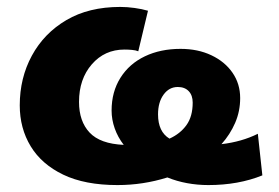

<svg xmlns="http://www.w3.org/2000/svg" viewBox="-20 -523 805 554"><path d="M319 11Q225 11 162.5 -19Q100 -49 68.5 -101Q37 -153 37 -219Q37 -298 72 -362.5Q107 -427 171.5 -465Q236 -503 327 -503Q347 -503 368.5 -500Q390 -497 407 -492L379 -375Q372 -378 361 -379Q350 -380 339 -380Q282 -380 245 -337.5Q208 -295 208 -229Q208 -173 238.5 -140.5Q269 -108 337 -105Q320 -127 311 -152.5Q302 -178 302 -204Q302 -258 327.5 -298.5Q353 -339 398 -360.5Q443 -382 501 -382Q551 -382 590 -363.5Q629 -345 651 -313Q673 -281 673 -240Q673 -202 658.5 -168.5Q644 -135 619 -107Q678 -114 724 -137L737 -17Q668 11 581 11Q550 11 520 5.5Q490 0 463 -11Q393 11 319 11ZM436 -193Q436 -143 469 -123Q500 -137 518 -162Q536 -187 536 -227Q536 -248 524.5 -260Q513 -272 493 -272Q468 -272 452 -250Q436 -228 436 -193Z"/></svg>

Font: Nunito Sans Black
Style: Italic
Weight: 900
Italic angle: -9°
Designer: Vernon Adams
Foundry: Vernon Adams
Version: Version 3.006; ttfautohint (v1.8.3)